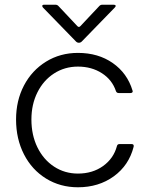

<svg xmlns="http://www.w3.org/2000/svg" viewBox="-20 -783 631 813"><path d="M48 -277Q48 -357 81.5 -421Q115 -485 175 -522Q235 -559 310 -559Q396 -559 457.5 -516Q519 -473 541 -400L542 -397Q542 -389 532 -389H483Q474 -389 471 -397Q455 -445 411.5 -473Q368 -501 310 -501Q254 -501 209 -472Q164 -443 138.5 -392Q113 -341 113 -277Q113 -211 138.5 -159Q164 -107 209 -77.5Q254 -48 310 -48Q372 -48 416.5 -80Q461 -112 475 -164Q477 -173 486 -173H537Q548 -173 546 -162Q526 -83 462 -36.5Q398 10 310 10Q235 10 175 -27Q115 -64 81.5 -129.5Q48 -195 48 -277ZM302 -607 162 -751Q159 -754 159 -758Q159 -763 167 -763H215Q222 -763 227 -758L307 -673Q310 -669 314 -669Q318 -669 321 -673L401 -758Q406 -763 413 -763H461Q468 -763 469.5 -759.5Q471 -756 466 -751L326 -607Q321 -602 314 -602Q307 -602 302 -607Z"/></svg>

Font: Open Sauce Two Light
Style: Regular
Weight: 300
Designer: Alfredo Marco Pradil
Foundry: Creative Sauce Fz LLC
Version: Version 1.477